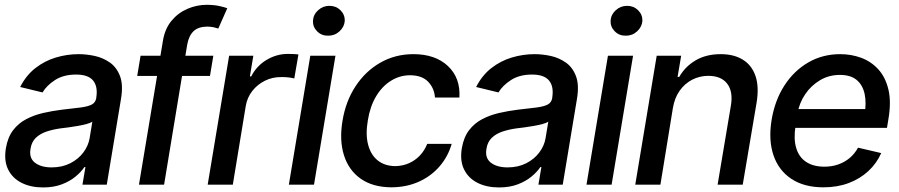

<svg xmlns="http://www.w3.org/2000/svg" viewBox="-20 -782 3806 813"><path d="M162.1 11.7Q110.4 11.7 71.8 -7.6Q33.2 -26.9 14.6 -64Q-3.9 -101.1 4.9 -154.3Q12.7 -200.7 35.4 -230.5Q58.1 -260.3 91.3 -277.6Q124.5 -294.9 163.1 -303.7Q201.7 -312.5 241.2 -317.4Q291 -322.8 322 -326.9Q353 -331.1 368.7 -339.4Q384.3 -347.7 387.7 -366.7V-369.1Q395 -415.5 374.3 -440.9Q353.5 -466.3 302.2 -466.3Q249 -466.3 213.1 -443.1Q177.2 -419.9 160.2 -390.6L65.4 -413.6Q90.8 -463.4 130.1 -493.9Q169.4 -524.4 216.8 -538.6Q264.2 -552.7 313 -552.7Q345.7 -552.7 380.9 -545.2Q416 -537.6 445.1 -517.3Q474.1 -497.1 488.3 -459.5Q502.4 -421.9 492.2 -362.3L432.1 0H329.1L341.8 -74.7H337.4Q324.2 -54.7 300.3 -34.7Q276.4 -14.6 241.9 -1.5Q207.5 11.7 162.1 11.7ZM198.7 -73.2Q243.2 -73.2 277.3 -90.6Q311.5 -107.9 332.8 -136.2Q354 -164.6 359.4 -196.3L371.1 -267.1Q364.3 -261.7 347.4 -257.1Q330.6 -252.4 309.6 -248.8Q288.6 -245.1 268.3 -242.4Q248 -239.7 235.4 -238.3Q204.1 -233.9 177 -224.9Q149.9 -215.8 131.8 -198.5Q113.8 -181.2 109.4 -152.8Q102.1 -113.3 127.7 -93.3Q153.3 -73.2 198.7 -73.2Z M883.3 -545.9 869.1 -460.4H561L575.2 -545.9ZM568.4 0 669.9 -609.4Q678.2 -660.2 706.1 -693.8Q733.9 -727.5 773.7 -744.6Q813.5 -761.7 856.4 -761.7Q888.7 -761.2 910.6 -756.1Q932.6 -751 942.4 -747.1L904.3 -661.1Q897 -663.6 885.7 -666.3Q874.5 -668.9 857.9 -669.4Q819.3 -668.9 799.6 -649.9Q779.8 -630.9 772.9 -594.2L674.8 0Z M859.4 0 950.2 -545.9H1052.7L1038.1 -458.5H1043.9Q1065.9 -502.4 1108.4 -528.1Q1150.9 -553.7 1198.7 -553.7Q1209 -553.7 1221.9 -553.2Q1234.9 -552.7 1243.7 -551.3L1226.1 -449.7Q1220.2 -451.7 1204.1 -453.9Q1188 -456.1 1171.4 -455.6Q1133.8 -456.1 1101.8 -440.2Q1069.8 -424.3 1048.1 -396.5Q1026.4 -368.7 1020.5 -332.5L965.8 0Z M1203.1 0 1293.9 -545.9H1400.4L1309.6 0ZM1369.1 -630.9Q1341.8 -630.4 1323 -649.2Q1304.2 -668 1305.2 -693.8Q1306.6 -720.2 1327.1 -738.8Q1347.7 -757.3 1375 -757.3Q1402.8 -757.3 1421.6 -738.8Q1440.4 -720.2 1439.9 -693.8Q1438 -668 1417.5 -649.2Q1397 -630.4 1369.1 -630.9Z M1637.7 11.2Q1558.6 10.7 1507.6 -25.1Q1456.5 -61 1436.5 -124.5Q1416.5 -188 1430.2 -270Q1443.8 -353.5 1485.8 -417.2Q1527.8 -481 1590.8 -516.8Q1653.8 -552.7 1730.5 -552.7Q1823.2 -552.7 1876.7 -502.4Q1930.2 -452.1 1925.3 -369.1H1821.8Q1819.3 -407.7 1793.5 -435.3Q1767.6 -462.9 1716.8 -463.4Q1672.9 -463.4 1635.3 -439.9Q1597.7 -416.5 1572.3 -373.8Q1546.9 -331.1 1537.6 -272.5Q1527.3 -213.4 1538.6 -169.9Q1549.8 -126.5 1579.3 -102.8Q1608.9 -79.1 1653.8 -78.6Q1684.1 -79.1 1710.4 -90.3Q1736.8 -101.6 1757.1 -122.6Q1777.3 -143.6 1789.1 -172.9H1892.6Q1877.4 -119.6 1841.8 -78.1Q1806.2 -36.6 1754.2 -12.9Q1702.1 10.7 1637.7 11.2Z M2092.8 11.7Q2041 11.7 2002.4 -7.6Q1963.9 -26.9 1945.3 -64Q1926.8 -101.1 1935.5 -154.3Q1943.4 -200.7 1966.1 -230.5Q1988.8 -260.3 2022 -277.6Q2055.2 -294.9 2093.8 -303.7Q2132.3 -312.5 2171.9 -317.4Q2221.7 -322.8 2252.7 -326.9Q2283.7 -331.1 2299.3 -339.4Q2314.9 -347.7 2318.4 -366.7V-369.1Q2325.7 -415.5 2304.9 -440.9Q2284.2 -466.3 2232.9 -466.3Q2179.7 -466.3 2143.8 -443.1Q2107.9 -419.9 2090.8 -390.6L1996.1 -413.6Q2021.5 -463.4 2060.8 -493.9Q2100.1 -524.4 2147.5 -538.6Q2194.8 -552.7 2243.7 -552.7Q2276.4 -552.7 2311.5 -545.2Q2346.7 -537.6 2375.7 -517.3Q2404.8 -497.1 2418.9 -459.5Q2433.1 -421.9 2422.9 -362.3L2362.8 0H2259.8L2272.5 -74.7H2268.1Q2254.9 -54.7 2231 -34.7Q2207 -14.6 2172.6 -1.5Q2138.2 11.7 2092.8 11.7ZM2129.4 -73.2Q2173.8 -73.2 2208 -90.6Q2242.2 -107.9 2263.4 -136.2Q2284.7 -164.6 2290 -196.3L2301.8 -267.1Q2294.9 -261.7 2278.1 -257.1Q2261.2 -252.4 2240.2 -248.8Q2219.2 -245.1 2199 -242.4Q2178.7 -239.7 2166 -238.3Q2134.8 -233.9 2107.7 -224.9Q2080.6 -215.8 2062.5 -198.5Q2044.4 -181.2 2040 -152.8Q2032.7 -113.3 2058.3 -93.3Q2084 -73.2 2129.4 -73.2Z M2463.4 0 2554.2 -545.9H2660.6L2569.8 0ZM2629.4 -630.9Q2602.1 -630.4 2583.3 -649.2Q2564.5 -668 2565.4 -693.8Q2566.9 -720.2 2587.4 -738.8Q2607.9 -757.3 2635.3 -757.3Q2663.1 -757.3 2681.9 -738.8Q2700.7 -720.2 2700.2 -693.8Q2698.2 -668 2677.7 -649.2Q2657.2 -630.4 2629.4 -630.9Z M2829.1 -323.7 2776.4 0H2669.9L2760.7 -545.9H2864.3L2849.1 -456.1H2856Q2881.3 -500.5 2925.8 -526.6Q2970.2 -552.7 3031.7 -552.7Q3087.4 -552.7 3125.2 -529.5Q3163.1 -506.3 3179 -460.4Q3194.8 -414.6 3183.6 -346.7L3125 0H3018.6L3074.7 -334Q3085 -393.1 3059.8 -426.8Q3034.7 -460.4 2980 -460.9Q2942.9 -460.9 2911.1 -444.6Q2879.4 -428.2 2857.9 -397.9Q2836.4 -367.7 2829.1 -323.7Z M3466.8 11.2Q3385.3 11.2 3331.3 -24.4Q3277.3 -60.1 3255.4 -124Q3233.4 -188 3247.1 -273.4Q3260.7 -356.4 3301 -419.2Q3341.3 -481.9 3402.1 -517.3Q3462.9 -552.7 3537.6 -552.7Q3585 -552.7 3627 -537.1Q3668.9 -521.5 3699.2 -488.3Q3729.5 -455.1 3741.9 -402.8Q3754.4 -350.6 3741.7 -276.4L3735.8 -240.7H3301.8L3314.9 -320.3H3694.8L3640.6 -295.9Q3649.4 -346.7 3641.1 -384.5Q3632.8 -422.4 3607.2 -443.6Q3581.5 -464.8 3536.6 -464.8Q3489.7 -464.8 3451.9 -442.1Q3414.1 -419.4 3389.4 -382.8Q3364.7 -346.2 3357.4 -303.2L3348.6 -249Q3339.8 -193.4 3351.6 -154.8Q3363.3 -116.2 3393.8 -96.2Q3424.3 -76.2 3470.7 -76.2Q3502.4 -76.2 3529.5 -85.7Q3556.6 -95.2 3577.9 -113Q3599.1 -130.9 3613.3 -156.7L3711.4 -133.8Q3691.9 -89.8 3656.7 -57.4Q3621.6 -24.9 3573.5 -6.8Q3525.4 11.2 3466.8 11.2Z"/></svg>

Font: Inter Tight Medium
Style: Italic
Weight: 500
Italic angle: -9.39999°
Designer: Rasmus Andersson
Foundry: rsms
Version: Version 3.004